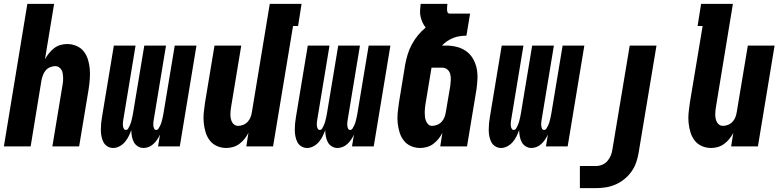

<svg xmlns="http://www.w3.org/2000/svg" viewBox="-20 -755 4040 990"><path d="M0 0 121 -735H259L212 -450Q221 -466 233 -481Q245 -496 259.5 -507Q274 -518 291.5 -523Q309 -528 326 -528Q352 -528 375 -518Q398 -508 412.5 -489Q427 -470 434 -446.5Q441 -423 443 -398Q445 -373 443 -347Q441 -321 437 -295L388 0H250L302 -314Q304 -325 305 -335Q306 -345 305.5 -355.5Q305 -366 303.5 -376Q302 -386 297 -394.5Q292 -403 284 -408.5Q276 -414 265 -414Q252 -414 238.5 -408.5Q225 -403 216 -392.5Q207 -382 202 -369Q197 -356 194 -342L138 0Z M564 8Q547 8 533.5 -0.5Q520 -9 513 -23Q506 -37 503 -53Q500 -69 500 -85.5Q500 -102 501.5 -118.5Q503 -135 506 -152L567 -520H679L615 -133Q614 -126 613.5 -119Q613 -112 614 -105Q615 -98 618.5 -91.5Q622 -85 629 -85Q637 -85 641.5 -93Q646 -101 649.5 -108.5Q653 -116 655.5 -124Q658 -132 659.5 -139.5Q661 -147 663 -155Q665 -163 666 -171L724 -520H836L772 -133Q771 -126 770.5 -119Q770 -112 771 -105Q772 -98 775 -91.5Q778 -85 786 -85Q793 -85 798 -93Q803 -101 806.5 -108.5Q810 -116 812.5 -124Q815 -132 816.5 -139.5Q818 -147 820 -155Q822 -163 823 -171L881 -520H993L907 0H795L805 -61Q799 -48 791 -36Q783 -24 772 -13.5Q761 -3 747.5 2.5Q734 8 720 8Q704 8 690.5 -0.5Q677 -9 670 -22.5Q663 -36 660 -52Q657 -68 657 -84Q651 -68 643.5 -52.5Q636 -37 624 -23Q612 -9 596 -0.5Q580 8 564 8Z M1147 8Q1121 8 1098.5 -2Q1076 -12 1061.5 -31Q1047 -50 1040 -73.5Q1033 -97 1030.5 -122Q1028 -147 1030.5 -173Q1033 -199 1037 -225L1086 -520H1224L1172 -206Q1170 -195 1169 -185Q1168 -175 1168 -164.5Q1168 -154 1170 -144Q1172 -134 1176.5 -125.5Q1181 -117 1189 -111.5Q1197 -106 1208 -106Q1221 -106 1234.5 -111.5Q1248 -117 1257.5 -127.5Q1267 -138 1272 -151Q1277 -164 1279 -178L1371 -735H1535L1517 -621H1491L1388 0H1250L1261 -70Q1253 -54 1241 -39Q1229 -24 1214 -13Q1199 -2 1181.5 3Q1164 8 1147 8Z M1564 8Q1547 8 1533.5 -0.5Q1520 -9 1513 -23Q1506 -37 1503 -53Q1500 -69 1500 -85.5Q1500 -102 1501.5 -118.5Q1503 -135 1506 -152L1567 -520H1679L1615 -133Q1614 -126 1613.5 -119Q1613 -112 1614 -105Q1615 -98 1618.5 -91.5Q1622 -85 1629 -85Q1637 -85 1641.5 -93Q1646 -101 1649.5 -108.5Q1653 -116 1655.5 -124Q1658 -132 1659.5 -139.5Q1661 -147 1663 -155Q1665 -163 1666 -171L1724 -520H1836L1772 -133Q1771 -126 1770.5 -119Q1770 -112 1771 -105Q1772 -98 1775 -91.5Q1778 -85 1786 -85Q1793 -85 1798 -93Q1803 -101 1806.5 -108.5Q1810 -116 1812.5 -124Q1815 -132 1816.5 -139.5Q1818 -147 1820 -155Q1822 -163 1823 -171L1881 -520H1993L1907 0H1795L1805 -61Q1799 -48 1791 -36Q1783 -24 1772 -13.5Q1761 -3 1747.5 2.5Q1734 8 1720 8Q1704 8 1690.5 -0.5Q1677 -9 1670 -22.5Q1663 -36 1660 -52Q1657 -68 1657 -84Q1651 -68 1643.5 -52.5Q1636 -37 1624 -23Q1612 -9 1596 -0.5Q1580 8 1564 8Z M2147 8Q2121 8 2098.5 -2Q2076 -12 2061.5 -31Q2047 -50 2040 -73.5Q2033 -97 2030.5 -122Q2028 -147 2030.5 -173Q2033 -199 2037 -225L2069 -421Q2074 -448 2082 -474.5Q2090 -501 2103.5 -526Q2117 -551 2135 -573Q2153 -595 2175 -613Q2165 -625 2158.5 -639.5Q2152 -654 2148.5 -669.5Q2145 -685 2146 -701.5Q2147 -718 2149 -735H2287Q2286 -728 2285.5 -720.5Q2285 -713 2285 -706Q2285 -699 2287.5 -692Q2290 -685 2298 -685H2404L2385 -571Q2368 -571 2351 -568.5Q2334 -566 2317.5 -559.5Q2301 -553 2286 -543Q2271 -533 2259 -520H2280Q2308 -520 2334.5 -513.5Q2361 -507 2382.5 -492Q2404 -477 2417.5 -454.5Q2431 -432 2437 -406Q2443 -380 2442 -352Q2441 -324 2437 -295L2388 0H2250L2261 -70Q2253 -54 2241 -39Q2229 -24 2214 -13Q2199 -2 2181.5 3Q2164 8 2147 8ZM2208 -106Q2221 -106 2234.5 -111.5Q2248 -117 2257.5 -127.5Q2267 -138 2272 -151Q2277 -164 2279 -178L2302 -314Q2304 -329 2304.5 -344Q2305 -359 2301.5 -373Q2298 -387 2287 -396.5Q2276 -406 2261 -406H2205L2175 -225Q2173 -213 2171.5 -201Q2170 -189 2170 -177.5Q2170 -166 2171 -154.5Q2172 -143 2176 -132.5Q2180 -122 2188 -114Q2196 -106 2208 -106Z M2564 8Q2547 8 2533.5 -0.5Q2520 -9 2513 -23Q2506 -37 2503 -53Q2500 -69 2500 -85.5Q2500 -102 2501.5 -118.5Q2503 -135 2506 -152L2567 -520H2679L2615 -133Q2614 -126 2613.5 -119Q2613 -112 2614 -105Q2615 -98 2618.5 -91.5Q2622 -85 2629 -85Q2637 -85 2641.5 -93Q2646 -101 2649.5 -108.5Q2653 -116 2655.5 -124Q2658 -132 2659.5 -139.5Q2661 -147 2663 -155Q2665 -163 2666 -171L2724 -520H2836L2772 -133Q2771 -126 2770.5 -119Q2770 -112 2771 -105Q2772 -98 2775 -91.5Q2778 -85 2786 -85Q2793 -85 2798 -93Q2803 -101 2806.5 -108.5Q2810 -116 2812.5 -124Q2815 -132 2816.5 -139.5Q2818 -147 2820 -155Q2822 -163 2823 -171L2881 -520H2993L2907 0H2795L2805 -61Q2799 -48 2791 -36Q2783 -24 2772 -13.5Q2761 -3 2747.5 2.5Q2734 8 2720 8Q2704 8 2690.5 -0.5Q2677 -9 2670 -22.5Q2663 -36 2660 -52Q2657 -68 2657 -84Q2651 -68 2643.5 -52.5Q2636 -37 2624 -23Q2612 -9 2596 -0.5Q2580 8 2564 8Z M2970 215V101H3053Q3069 101 3085 94.5Q3101 88 3112.5 74.5Q3124 61 3130 45.5Q3136 30 3138 14L3227 -520H3365L3273 32Q3269 57 3260.5 82Q3252 107 3236.5 129Q3221 151 3199.5 168.5Q3178 186 3153.5 196.5Q3129 207 3103.5 211Q3078 215 3053 215Z M3647 8Q3621 8 3598.5 -2Q3576 -12 3561.5 -31Q3547 -50 3540 -73.5Q3533 -97 3530.5 -122Q3528 -147 3530.5 -173Q3533 -199 3537 -225L3603 -621H3577L3595 -735H3759L3672 -206Q3670 -195 3669 -185Q3668 -175 3668 -164.5Q3668 -154 3670 -144Q3672 -134 3676.5 -125.5Q3681 -117 3689 -111.5Q3697 -106 3708 -106Q3721 -106 3734.5 -111.5Q3748 -117 3757.5 -127.5Q3767 -138 3772 -151Q3777 -164 3779 -178L3836 -520H3974L3888 0H3750L3761 -70Q3753 -54 3741 -39Q3729 -24 3714 -13Q3699 -2 3681.5 3Q3664 8 3647 8Z"/></svg>

Font: Iosevka Term Curly Hv Obl
Style: Regular
Weight: 900
Italic angle: -9°
Designer: Belleve Invis
Foundry: Belleve Invis
Version: Version 32.3.0